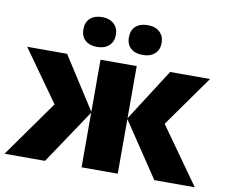

<svg xmlns="http://www.w3.org/2000/svg" viewBox="-86 -869 1143 972"><g transform="rotate(10 485.0 -383.5)"><path d="M392.1 -285.2V-553.2H578.1V-285.2L750 -553.2H955.1L768.1 -290L974.1 0H766.1L578.1 -280.8V0H392.1V-280.8L204.1 0H-3.9L202.1 -290L15.1 -553.2H220.2ZM279.8 -689.9Q279.8 -726.6 302.2 -746.8Q324.7 -767.1 362.8 -767.1Q401.4 -767.1 424.1 -746.3Q446.8 -725.6 446.8 -689.9Q446.8 -655.3 424.1 -634.5Q401.4 -613.8 362.8 -613.8Q324.7 -613.8 302.2 -633.8Q279.8 -653.8 279.8 -689.9ZM513.7 -689.9Q513.7 -726.6 536.1 -746.8Q558.6 -767.1 597.7 -767.1Q636.7 -767.1 659.4 -746.1Q682.1 -725.1 682.1 -689.9Q682.1 -655.3 659.4 -634.5Q636.7 -613.8 597.7 -613.8Q558.1 -613.8 535.9 -634Q513.7 -654.3 513.7 -689.9Z"/></g></svg>

Font: Open Sans ExtBd
Style: Bold
Weight: 800
Foundry: Ascender Corporation
Version: Version 1.10